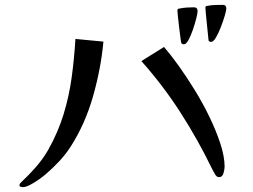

<svg xmlns="http://www.w3.org/2000/svg" viewBox="-20 -804 1040 789"><path d="M405 -633Q395 -524 363 -410.5Q331 -297 272 -204Q251 -171 224.5 -142.5Q198 -114 169 -89Q160 -81 142 -68Q124 -55 105 -45Q86 -35 74 -35Q70 -35 65 -36.5Q60 -38 60 -43Q60 -47 62.5 -50Q65 -53 67 -55Q99 -85 127.5 -117.5Q156 -150 178 -188Q219 -261 241.5 -335Q264 -409 274.5 -485.5Q285 -562 290 -644ZM903 -119Q903 -109 898.5 -92.5Q894 -76 880 -76Q870 -76 863 -89Q856 -102 852 -109Q794 -229 722 -341Q650 -453 561 -553L654 -611Q681 -580 714 -534Q747 -488 780.5 -433.5Q814 -379 841.5 -322Q869 -265 886 -212.5Q903 -160 903 -119ZM792 -758Q792 -750 786.5 -728Q781 -706 772.5 -681.5Q764 -657 754.5 -639.5Q745 -622 736 -622Q727 -622 725 -628Q724 -630 721.5 -649Q719 -668 716 -692.5Q713 -717 711 -737Q709 -757 709 -761Q709 -769 718 -769Q732 -772 747.5 -773Q763 -774 777 -774Q792 -774 792 -758ZM910 -769Q910 -761 903.5 -739Q897 -717 887.5 -692.5Q878 -668 867.5 -650Q857 -632 848 -632Q839 -632 837 -638Q837 -639 835 -658Q833 -677 830.5 -702Q828 -727 826 -747.5Q824 -768 824 -772Q824 -780 833 -780Q848 -783 864 -783.5Q880 -784 896 -784Q910 -784 910 -769Z"/></svg>

Font: Kaisei Opti Medium
Style: Regular
Weight: 500
Designer: Font-Kai, 金井和夫
Foundry: KAZUO KANAI
Version: Version 5.003